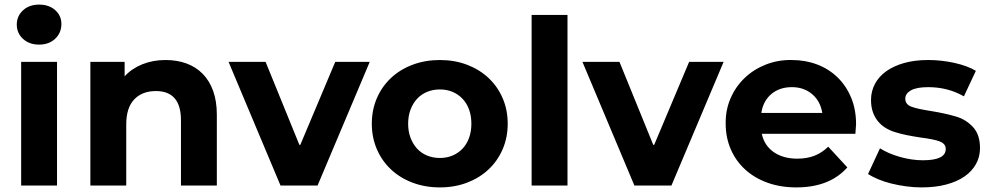

<svg xmlns="http://www.w3.org/2000/svg" viewBox="-20 -807 4306 835"><path d="M72 -538H228V0H72ZM53 -700Q53 -737 80 -762Q107 -787 150 -787Q193 -787 220 -763Q247 -739 247 -703Q247 -664 220 -638.5Q193 -613 150 -613Q107 -613 80 -638Q53 -663 53 -700Z M923 -308V0H767V-284Q767 -411 658 -411Q598 -411 563.5 -374.5Q529 -338 529 -266V0H373V-538H522V-475Q553 -509 599 -527.5Q645 -546 700 -546Q750 -546 791 -531Q832 -516 861.5 -486Q891 -456 907 -411.5Q923 -367 923 -308Z M1286 -177 1438 -538H1588L1361 0H1200L974 -538H1135L1282 -177Z M1597 -269Q1597 -329 1619 -380Q1641 -431 1680.5 -468Q1720 -505 1774.5 -525.5Q1829 -546 1893 -546Q1957 -546 2011 -525.5Q2065 -505 2104.5 -468Q2144 -431 2166 -380Q2188 -329 2188 -269Q2188 -209 2166 -158Q2144 -107 2104.5 -70Q2065 -33 2011 -12.5Q1957 8 1893 8Q1829 8 1774.5 -12.5Q1720 -33 1680.5 -70Q1641 -107 1619 -158Q1597 -209 1597 -269ZM2030 -269Q2030 -303 2020 -330.5Q2010 -358 1991.5 -377.5Q1973 -397 1948 -407.5Q1923 -418 1893 -418Q1863 -418 1837.5 -407.5Q1812 -397 1794 -377.5Q1776 -358 1765.5 -330.5Q1755 -303 1755 -269Q1755 -235 1765.5 -207.5Q1776 -180 1794 -160.5Q1812 -141 1837.5 -130.5Q1863 -120 1893 -120Q1923 -120 1948 -130.5Q1973 -141 1991.5 -160.5Q2010 -180 2020 -207.5Q2030 -235 2030 -269Z M2292 -742H2448V0H2292Z M2825 -177 2977 -538H3127L2900 0H2739L2513 -538H2674L2821 -177Z M3700 -225H3293Q3304 -174 3345 -145.5Q3386 -117 3447 -117Q3489 -117 3521.5 -129.5Q3554 -142 3582 -169L3665 -79Q3588 8 3443 8Q3374 8 3317.5 -12.5Q3261 -33 3220.5 -70Q3180 -107 3158 -158Q3136 -209 3136 -269Q3135 -328 3157 -379Q3179 -430 3218 -467.5Q3257 -505 3310 -526Q3363 -547 3423 -546Q3483 -546 3534 -526.5Q3585 -507 3622.5 -470.5Q3660 -434 3681.5 -382.5Q3703 -331 3703 -267Q3703 -264 3700 -225ZM3291 -316H3556Q3548 -367 3512 -397.5Q3476 -428 3424 -428Q3370 -428 3334.5 -398Q3299 -368 3291 -316Z M3755 -50 3807 -162Q3843 -139 3894 -124.5Q3945 -110 3994 -110Q4093 -110 4093 -159Q4093 -182 4066.5 -192Q4040 -202 3983 -209Q3950 -214 3923 -219.5Q3896 -225 3874 -232Q3853 -238 3833.5 -249.5Q3814 -261 3799.5 -278Q3785 -295 3776.5 -318.5Q3768 -342 3768 -372Q3768 -410 3785 -442Q3802 -474 3834 -497Q3866 -520 3912 -533Q3958 -546 4017 -546Q4074 -546 4130.5 -533.5Q4187 -521 4224 -499L4172 -388Q4102 -428 4017 -428Q3966 -428 3941.5 -414Q3917 -400 3917 -378Q3917 -353 3943.5 -343Q3970 -333 4030 -324Q4096 -313 4138 -300Q4180 -288 4211 -255Q4242 -222 4242 -163Q4242 -125 4224.5 -93.5Q4207 -62 4174.5 -39.5Q4142 -17 4095 -4.5Q4048 8 3988 8Q3955 8 3921.5 3.5Q3888 -1 3857.5 -8.5Q3827 -16 3800.5 -27Q3774 -38 3755 -50Z"/></svg>

Font: CMG Sans
Style: Bold
Weight: 700
Designer: Julieta Ulanovsky
Foundry: Julieta Ulanovsky
Version: Version 7.200